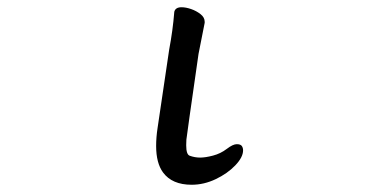

<svg xmlns="http://www.w3.org/2000/svg" viewBox="-20 -499 1040 530"><path d="M461 -466Q464 -479 481 -479Q493 -479 507.5 -474Q522 -469 533.5 -460Q545 -451 545 -439V-436L528 -350Q495 -121 494.5 -113.5Q494 -106 494 -98Q494 -72 504 -69Q518 -64 532.5 -64Q547 -64 568 -69.5Q589 -75 606 -88Q623 -101 633.5 -101Q644 -101 647.5 -96Q651 -91 651 -84Q651 -65 629.5 -42.5Q608 -20 575.5 -4.5Q543 11 509 11Q455 11 430 -23Q411 -49 411 -96Q411 -120 415 -146L447 -362Q457 -415 461 -465Z"/></svg>

Font: Moon Stars Kai
Style: Bold
Weight: 700
Designer: GuiWonder
Version: Version 1.101